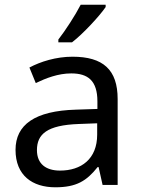

<svg xmlns="http://www.w3.org/2000/svg" viewBox="-20 -786 601 816"><path d="M429 -756V-766H323C300 -721 257 -655 228 -618V-606H286C333 -642 404 -719 429 -756ZM288 -545C218 -545 152 -524 105 -499L132 -433C176 -454 227 -474 283 -474C353 -474 394 -444 394 -355V-323L303 -320C128 -315 46 -256 46 -149C46 -40 118 10 215 10C305 10 348 -17 395 -76H399L416 0H480V-365C480 -490 418 -545 288 -545ZM314 -259 393 -262V-214C393 -110 325 -61 235 -61C177 -61 137 -88 137 -148C137 -216 180 -254 314 -259Z"/></svg>

Font: Noto Sans Buginese
Style: Regular
Weight: 400
Designer: Monotype Design Team
Foundry: Monotype Imaging Inc.
Version: Version 2.002